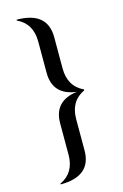

<svg xmlns="http://www.w3.org/2000/svg" viewBox="-144 -921 705 1103"><g transform="rotate(-15 208.5 -369.5)"><path d="M73.2 -859.4Q256.3 -859.4 256.3 -706.1V-520.5Q256.3 -413.1 344.2 -372.1V-367.2Q256.3 -326.2 256.3 -218.8V-33.2Q256.3 120.1 73.2 120.1V115.2Q161.1 74.7 161.1 -33.2V-218.8Q161.1 -352.5 300.8 -369.6Q161.1 -386.7 161.1 -520.5V-706.1Q161.1 -814 73.2 -854.5Z"/></g></svg>

Font: Classica
Style: Book
Weight: 400
Designer: Wojciech Kalinowski "wmk69" (wmk69@o2.pl)
Foundry: Wojciech Kalinowski "wmk69" (wmk69@o2.pl)
Version: Version 2.1.1; 2021-05-14